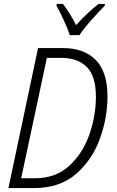

<svg xmlns="http://www.w3.org/2000/svg" viewBox="-20 -959 595 979"><path d="M385 -780Q406 -812 446.5 -857.5Q487 -903 514 -930L515 -939H482Q453 -916 423.5 -888Q394 -860 368 -831Q334 -897 301 -939H269L268 -930Q284 -902 305 -856.5Q326 -811 336 -780ZM153 0Q284 0 366.5 -71Q449 -142 488.5 -249.5Q528 -357 528 -467Q528 -593 468 -653.5Q408 -714 300 -714H174L23 0ZM219 -664H291Q376 -664 422.5 -617.5Q469 -571 469 -466Q469 -368 435.5 -272.5Q402 -177 333 -113.5Q264 -50 157 -50H88Z"/></svg>

Font: Noto Sans UI SemiCondensed Light
Style: Italic
Weight: 300
Width: 4
Designer: Monotype Design Team
Foundry: Monotype Imaging Inc.
Version: 1.001